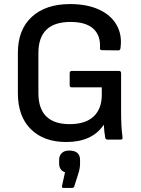

<svg xmlns="http://www.w3.org/2000/svg" viewBox="-20 -687 696 945"><path d="M306 12Q196 12 132 -51Q68 -114 68 -228V-427Q68 -541 136.5 -604Q205 -667 325 -667Q408 -667 467 -640Q526 -613 554 -564Q582 -515 573 -450Q572 -439 562 -439L482 -440Q471 -440 472 -451Q476 -512 439.5 -545.5Q403 -579 327 -579Q169 -579 169 -426V-229Q169 -76 323 -76Q400 -76 440.5 -113.5Q481 -151 481 -221V-257H334Q323 -257 323 -267V-327Q323 -338 334 -338H565Q576 -338 576 -327V-136Q576 -103 577.5 -72Q579 -41 583 -12Q585 0 574 0H509Q500 0 498 -9Q493 -36 491 -72H490Q433 12 306 12ZM292 238Q284 238 285 229L300 161Q271 151 271 117V100Q271 79 284 66.5Q297 54 320 54Q374 54 374 100V118Q374 143 365 169L345 232Q342 238 334 238Z"/></svg>

Font: Sofia Sans SemiBold
Style: Regular
Weight: 600
Designer: Botio Nikoltchev, Ani Petrova
Foundry: lettersoup
Version: Version 4.101; ttfautohint (v1.8.4.7-5d5b)